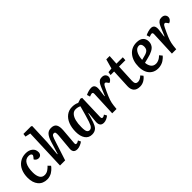

<svg xmlns="http://www.w3.org/2000/svg" viewBox="202 -1905 3056 3056"><g transform="rotate(-45 1730.5 -376.5)"><path d="M293.9 -524.9Q363.3 -524.9 408.2 -490Q453.1 -455.1 453.1 -392.1Q453.1 -360.4 434.6 -340.6Q416 -320.8 384.8 -320.8Q362.8 -320.8 343 -333.7Q323.2 -346.7 314.9 -366.2L337.9 -393.1Q357.4 -416 354 -431.4Q350.6 -446.8 334.7 -454.3Q318.8 -461.9 294.9 -461.9Q227.1 -461.9 192.6 -400.4Q158.2 -338.9 158.2 -228Q158.2 -153.3 184.3 -108.6Q210.4 -64 266.1 -64Q287.6 -64 307.4 -70.3Q327.1 -76.7 345.5 -89.8Q363.8 -103 373.8 -112.1Q383.8 -121.1 400.9 -138.2L439.9 -97.2Q430.7 -84.5 420.4 -72.8Q410.2 -61 391.1 -44.2Q372.1 -27.3 352.1 -15.4Q332 -3.4 303.7 5.4Q275.4 14.2 246.1 14.2Q147.9 14.2 94 -51Q40 -116.2 40 -226.1Q40 -312 69.3 -379.2Q98.6 -446.3 156.7 -485.6Q214.8 -524.9 293.9 -524.9Z M1048.8 -35.2Q1027.3 -16.6 990.7 -1.7Q954.1 13.2 924.8 13.2Q875.5 13.2 856.4 -12.2Q837.4 -37.6 840.8 -78.1L865.7 -354Q868.7 -398.4 862.8 -415.8Q856.9 -433.1 835 -433.1Q809.6 -433.1 795.4 -407.5Q781.2 -381.8 756.8 -303.2L658.7 0H543L568.8 -694.8L480 -713.9L486.8 -767.1H658.7L674.8 -755.9L661.1 -409.2L638.7 -158.2L646 -155.8L710.9 -366.2Q736.8 -449.2 771.5 -487.1Q806.2 -524.9 863.8 -524.9Q932.6 -524.9 957.8 -482.9Q982.9 -440.9 976.1 -355L955.1 -102.1Q952.6 -78.1 957 -68.6Q961.4 -59.1 977.1 -59.1Q998 -59.1 1026.9 -80.1Z M1540.5 -101.1Q1539.6 -77.6 1544.7 -67.9Q1549.8 -58.1 1565.4 -58.1Q1584 -58.1 1610.4 -78.1L1634.8 -34.2Q1616.2 -16.1 1583.3 -1Q1550.3 14.2 1520.5 14.2Q1431.6 14.2 1438.5 -87.9L1455.6 -267.1L1448.7 -268.1L1426.8 -188Q1414.6 -145 1404.8 -117.4Q1395 -89.8 1380.9 -62.3Q1366.7 -34.7 1350.1 -19.5Q1333.5 -4.4 1309.8 4.9Q1286.1 14.2 1255.4 14.2Q1178.7 14.2 1138.2 -44.7Q1097.7 -103.5 1097.7 -201.2Q1097.7 -295.4 1126.5 -368.7Q1155.3 -441.9 1210.2 -483.4Q1265.1 -524.9 1338.4 -524.9Q1403.8 -524.9 1452.6 -500L1523.4 -522.9L1553.7 -512.2ZM1276.4 -63Q1312.5 -63 1337.4 -107.9Q1357.9 -146 1392.1 -267.1Q1395 -277.3 1405.8 -314.9L1439.5 -437Q1399.9 -458 1350.6 -458Q1306.6 -458 1275.9 -423.3Q1245.1 -388.7 1230.2 -329.8Q1215.3 -271 1215.3 -193.8Q1215.3 -169.9 1216.1 -154.1Q1216.8 -138.2 1220.2 -119.4Q1223.6 -100.6 1230 -89.4Q1236.3 -78.1 1248 -70.6Q1259.8 -63 1276.4 -63Z M1736.3 -416Q1737.3 -434.6 1731.7 -444.3Q1726.1 -454.1 1711.4 -454.1Q1697.8 -454.1 1657.2 -438L1640.1 -490.2Q1668.5 -504.9 1703.9 -514.9Q1739.3 -524.9 1768.1 -524.9Q1849.6 -524.9 1840.3 -418.9L1823.2 -279.8L1830.1 -277.8L1881.3 -400.9Q1890.6 -423.3 1896.5 -436Q1902.3 -448.7 1911.4 -465.3Q1920.4 -481.9 1929 -490.7Q1937.5 -499.5 1949.2 -508.5Q1960.9 -517.6 1975.3 -521.2Q1989.7 -524.9 2007.3 -524.9Q2048.8 -524.9 2070.1 -503.2Q2091.3 -481.4 2091.3 -450.2Q2091.3 -426.3 2074.2 -404.1Q2057.1 -381.8 2028.3 -372.1L2011.2 -396Q2002 -411.1 1995.1 -417Q1988.3 -422.9 1977.1 -422.9Q1960.4 -422.9 1947.5 -402.8Q1934.6 -382.8 1899.4 -307.1Q1861.3 -224.1 1845.2 -175.3Q1829.1 -126.5 1823.2 -74.2L1815.4 0H1718.3Z M2139.2 -504.9 2213.9 -513.2 2258.8 -673.8H2334L2324.2 -511.2H2467.8L2463.9 -449.2H2320.8L2306.2 -143.1Q2304.7 -102.5 2317.6 -82.8Q2330.6 -63 2364.7 -63Q2410.6 -63 2460 -110.8L2493.2 -70.8Q2464.8 -32.7 2423.6 -9.3Q2382.3 14.2 2333 14.2Q2260.3 14.2 2226.1 -24.4Q2191.9 -63 2194.8 -132.8L2210 -449.2H2130.9Z M2788.1 -524.9Q2865.2 -524.9 2902.6 -489.7Q2939.9 -454.6 2939.9 -394Q2939.9 -362.3 2928.5 -336.2Q2917 -310.1 2899.7 -293Q2882.3 -275.9 2855.5 -261.7Q2828.6 -247.6 2804.4 -239.3Q2780.3 -231 2749 -223.1L2655.3 -199.2Q2657.7 -172.4 2664.8 -149.7Q2671.9 -127 2685.1 -106.9Q2698.2 -86.9 2720.5 -75.4Q2742.7 -64 2772 -64Q2797.9 -64 2824.2 -75Q2850.6 -85.9 2865.7 -97.7Q2880.9 -109.4 2898.9 -126L2936 -81.1Q2925.3 -67.4 2909.9 -53.5Q2894.5 -39.6 2870.4 -22.9Q2846.2 -6.3 2812.7 3.9Q2779.3 14.2 2743.2 14.2Q2677.7 14.2 2630.9 -17.3Q2584 -48.8 2561 -102.3Q2538.1 -155.8 2538.1 -225.1Q2538.1 -357.9 2605.7 -441.4Q2673.3 -524.9 2788.1 -524.9ZM2830.1 -393.1Q2830.1 -423.8 2816.4 -442.9Q2802.7 -461.9 2776.9 -461.9Q2727.1 -461.9 2694.6 -409.4Q2662.1 -356.9 2656.2 -264.2L2728 -283.2Q2782.2 -296.4 2806.2 -321Q2830.1 -345.7 2830.1 -393.1Z M3080.1 -416Q3081.1 -434.6 3075.4 -444.3Q3069.8 -454.1 3055.2 -454.1Q3041.5 -454.1 3001 -438L2983.9 -490.2Q3012.2 -504.9 3047.6 -514.9Q3083 -524.9 3111.8 -524.9Q3193.4 -524.9 3184.1 -418.9L3167 -279.8L3173.8 -277.8L3225.1 -400.9Q3234.4 -423.3 3240.2 -436Q3246.1 -448.7 3255.1 -465.3Q3264.2 -481.9 3272.7 -490.7Q3281.2 -499.5 3293 -508.5Q3304.7 -517.6 3319.1 -521.2Q3333.5 -524.9 3351.1 -524.9Q3392.6 -524.9 3413.8 -503.2Q3435.1 -481.4 3435.1 -450.2Q3435.1 -426.3 3418 -404.1Q3400.9 -381.8 3372.1 -372.1L3355 -396Q3345.7 -411.1 3338.9 -417Q3332 -422.9 3320.8 -422.9Q3304.2 -422.9 3291.3 -402.8Q3278.3 -382.8 3243.2 -307.1Q3205.1 -224.1 3189 -175.3Q3172.9 -126.5 3167 -74.2L3159.2 0H3062Z"/></g></svg>

Font: Literata Book SemiBold
Style: Italic
Weight: 600
Italic angle: -3°
Designer: Latin by Veronika Burian and Jose Scaglione. Greek by Irene Vlachou. Cyrillic by Vera Evstafieva
Foundry: TypeTogether
Version: Version 1.003;PS 001.003;hotconv 1.0.88;makeotf.lib2.5.64775